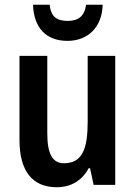

<svg xmlns="http://www.w3.org/2000/svg" viewBox="-20 -778 570 808"><path d="M412 -758H342C336 -708 307 -690 265 -690C219 -690 194 -708 189 -758H119C122 -660 175 -606 264 -606C351 -606 410 -665 412 -758ZM465 -543H349V-267C349 -152 327 -91 249 -91C200 -91 179 -132 179 -217V-543H62V-189C62 -61 114 10 219 10C277 10 325 -17 353 -70H359L374 0H465Z"/></svg>

Font: Noto Sans Lao Condensed SemiBold
Style: Regular
Weight: 600
Width: 3
Designer: Monotype Design Team
Foundry: Monotype Imaging Inc.
Version: Version 2.003